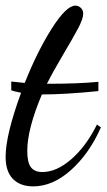

<svg xmlns="http://www.w3.org/2000/svg" viewBox="-27 -617 379 683"><path d="M323 -326V-293Q204 -281 122 -281Q70 -158 70 -80Q70 -39 83 -22Q96 -5 124 -5Q174 -5 226.5 -50.5Q279 -96 318 -174L332 -164Q291 -71 226 -12.5Q161 46 91 46Q45 46 19 19.5Q-7 -7 -7 -59Q-7 -137 48 -287Q22 -292 13 -296V-327Q37 -324 61 -322Q106 -435 157.5 -516Q209 -597 241 -597Q252 -597 260.5 -589Q269 -581 269 -568Q269 -550 250 -514.5Q231 -479 196 -420Q161 -361 140 -319Q255 -319 323 -326Z"/></svg>

Font: Dancing Script
Style: Bold
Weight: 700
Designer: Pablo Impallari
Foundry: Pablo Impallari. www.impallari.com Igino Marini. www.ikern.com
Version: Version 1.002